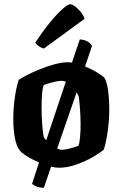

<svg xmlns="http://www.w3.org/2000/svg" viewBox="-20 -795 581 910"><path d="M188 -565Q175 -568 163.5 -576.5Q152 -585 147 -593Q182 -646 215.5 -687Q249 -728 275.5 -751.5Q302 -775 313 -775Q322 -775 336 -764.5Q350 -754 363 -738Q376 -722 381 -706ZM476 -425Q488 -402 493 -361.5Q498 -321 498 -281Q498 -224 490 -170Q482 -116 472 -86Q455 -71 420.5 -51Q386 -31 343 -15.5Q300 0 260 0Q243 0 222 -5L188 95Q168 95 152 88.5Q136 82 132 76L165 -25Q132 -39 106 -55.5Q80 -72 73 -83Q57 -104 50 -144Q43 -184 43 -229Q43 -286 51 -338Q59 -390 69 -417Q83 -426 110 -440Q137 -454 170.5 -467.5Q204 -481 239 -490.5Q274 -500 303 -500Q312 -500 321 -498Q332 -531 341.5 -559Q351 -587 358 -608Q383 -607 398.5 -596Q414 -585 416 -577L383 -480Q413 -468 439 -452.5Q465 -437 476 -425ZM177 -291Q177 -247 180 -205.5Q183 -164 187 -147Q188 -142 199 -130L292 -408Q280 -412 271 -412Q261 -412 244.5 -408.5Q228 -405 212.5 -400.5Q197 -396 188 -392Q182 -381 179.5 -351Q177 -321 177 -291ZM352 -104Q357 -116 359.5 -145Q362 -174 362 -205Q362 -241 359 -281Q356 -321 353 -338Q352 -342 349 -347Q346 -352 343 -357L251 -91Q264 -85 273 -85Q281 -85 296.5 -88Q312 -91 328 -96Q344 -101 352 -104Z"/></svg>

Font: Texturina
Style: Bold
Weight: 700
Designer: Guillermo Torres Carreño
Foundry: Omnibus-Type
Version: Version 1.002; ttfautohint (v1.8.3)